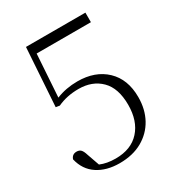

<svg xmlns="http://www.w3.org/2000/svg" viewBox="-176 -834 885 959"><g transform="rotate(-30 266.5 -354.5)"><path d="M147.9 -668 131.8 -422.9Q188 -445.8 253.9 -445.8Q356 -445.8 417.5 -387.2Q479 -328.6 479 -226.1Q479 -155.8 449.5 -101.8Q419.9 -47.9 365 -16.8Q310.1 14.2 233.9 14.2Q159.2 14.2 107.9 -19.5Q56.6 -53.2 41 -119.1Q49.3 -144 75.2 -144Q90.8 -144 99.6 -134.8Q108.4 -125.5 115.2 -103L140.1 -32.2Q177.7 -16.1 228 -16.1Q317.9 -16.1 366.9 -70.6Q416 -125 416 -217.8Q416 -314 367.4 -362.1Q318.8 -410.2 240.2 -410.2Q172.4 -410.2 118.2 -384.8L96.2 -388.2L118.2 -723.1H460.9V-668Z"/></g></svg>

Font: Source Han Serif CN ExtraLight
Style: Regular
Weight: 250
Designer: Ryoko NISHIZUKA  (kana & ideographs); Frank Grießhammer (Latin, Greek & Cyrillic); Wenlong ZHANG  (bopomofo); Sandoll Co
Foundry: Adobe Systems Incorporated
Version: Version 1.001;PS 1.001;hotconv 16.6.54;makeotf.lib2.5.65590